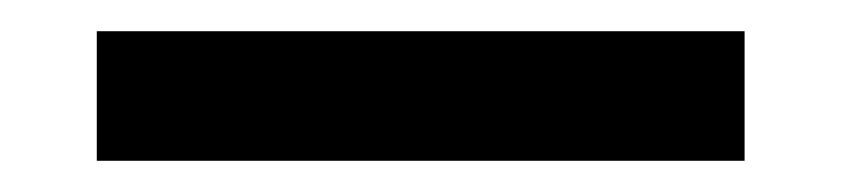

<svg xmlns="http://www.w3.org/2000/svg" viewBox="-20 43 540 123"><path d="M457 63V146H42V63Z"/></svg>

Font: D2Coding
Style: Bold
Weight: 700
Monospace: yes
Designer: Yong-Rak Park; Jeong-Hwan Yoon; Sang-Min Lee;
Foundry: NHN Corporation
Version: Version 1.3.2; Build 20180524